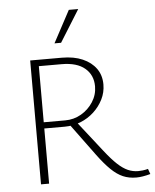

<svg xmlns="http://www.w3.org/2000/svg" viewBox="-60 -957 818 1016"><g transform="rotate(-5 349.0 -449.5)"><path d="M117 0V-658H285Q349 -658 395 -638Q441 -618 466.5 -582.5Q492 -547 492 -498Q492 -456 473.5 -419Q455 -382 424 -353.5Q393 -325 353 -309Q313 -293 269 -293H135V-326H274Q320 -326 359 -348.5Q398 -371 422.5 -409Q447 -447 447 -492Q447 -552 404.5 -588Q362 -624 281 -624H160V0ZM623 8Q584 8 552.5 -5.5Q521 -19 489.5 -49.5Q458 -80 421 -130L291 -307L327 -319L462 -147Q498 -101 526.5 -74.5Q555 -48 581 -36.5Q607 -25 636 -25Q646 -25 659.5 -26.5Q673 -28 688 -32L698 -4Q676 2 657.5 5Q639 8 623 8ZM253 -737 344 -907H394L288 -737Z"/></g></svg>

Font: Ysabeau Infant ExtraLight
Style: Regular
Weight: 250
Designer: Christian Thalmann (Catharsis Fonts)
Version: Version 2.001;gftools[0.9.30]; featfreeze: ss01,ss02,lnum